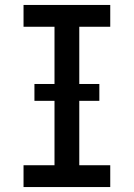

<svg xmlns="http://www.w3.org/2000/svg" viewBox="-20 -755 540 775"><path d="M75 0V-88H200V-647H75V-735H425V-647H300V-88H425V0ZM119 -348V-416H381V-348Z"/></svg>

Font: Iosevka Slab Semibold
Style: Regular
Weight: 600
Monospace: yes
Designer: Belleve Invis
Foundry: Belleve Invis
Version: Version 11.1.1; ttfautohint (v1.8.3)